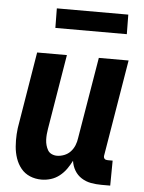

<svg xmlns="http://www.w3.org/2000/svg" viewBox="-52 -753 604 803"><g transform="rotate(5 250.0 -351.5)"><path d="M152 8Q126 8 103.5 -1.5Q81 -11 66 -29.5Q51 -48 43 -71.5Q35 -95 33 -120.5Q31 -146 32.5 -172Q34 -198 39 -223L88 -520H213L161 -206Q159 -195 158 -183Q157 -171 157.5 -159.5Q158 -148 161 -137Q164 -126 169.5 -116.5Q175 -107 185.5 -102Q196 -97 208 -97Q223 -97 238.5 -103Q254 -109 265 -121Q276 -133 282 -148Q288 -163 290 -179L347 -520H472L405 -117Q404 -113 404.5 -109Q405 -105 407.5 -102Q410 -99 414 -98Q418 -97 422 -97H442L441 8H404Q381 8 359.5 4Q338 0 320 -11.5Q302 -23 291 -41.5Q280 -60 277 -82Q268 -64 256 -47Q244 -30 227.5 -17Q211 -4 191.5 2Q172 8 152 8ZM155 -629 154 -711H454L455 -629Z"/></g></svg>

Font: Iosevka Extrabold
Style: Italic
Weight: 800
Italic angle: -9°
Monospace: yes
Designer: Belleve Invis
Foundry: Belleve Invis
Version: Version 32.5.0; ttfautohint (v1.8.4)